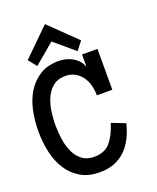

<svg xmlns="http://www.w3.org/2000/svg" viewBox="-169 -960 874 1066"><g transform="rotate(-20 268.0 -427.5)"><path d="M464.8 -194.8Q453.1 -147.9 433.6 -109.9Q414.1 -71.8 386 -44.9Q357.9 -18.1 320.6 -3.4Q283.2 11.2 234.9 11.2Q168 11.2 121.6 -16.4Q75.2 -43.9 45.7 -90.1Q16.1 -136.2 3.2 -195.6Q-9.8 -254.9 -9.8 -318.8Q-9.8 -382.8 3.2 -442.4Q16.1 -502 45.2 -547.4Q74.2 -592.8 119.1 -620.4Q164.1 -647.9 229 -647.9Q250 -647.9 271.5 -642.6Q293 -637.2 311.5 -626.2Q330.1 -615.2 344 -599.1Q357.9 -583 363.8 -562V-637.2H455.1V-396H363.8Q363.8 -425.8 356.4 -454.8Q349.1 -483.9 333 -506.3Q316.9 -528.8 292.5 -543Q268.1 -557.1 234.9 -557.1Q191.9 -557.1 164.6 -536.1Q137.2 -515.1 120.6 -481Q104 -446.8 97.4 -404.3Q90.8 -361.8 90.8 -318.8Q90.8 -275.9 97.4 -232.9Q104 -189.9 120.1 -156Q136.2 -122.1 164.1 -101.1Q191.9 -80.1 234.9 -80.1Q296.9 -80.1 330.3 -119.6Q363.8 -159.2 383.8 -226.1ZM386.2 -712.9 347.2 -663.1 229 -763.2 108.9 -662.1 69.8 -710.9 228 -866.2Z"/></g></svg>

Font: Anonymous Pro
Style: Bold
Weight: 700
Monospace: yes
Designer: Mark Simonson
Version: Version 1.003